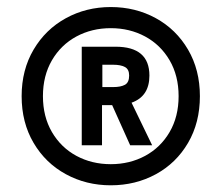

<svg xmlns="http://www.w3.org/2000/svg" viewBox="-20 -728 645 559"><path d="M43 -448Q43 -524.5 77.8 -583.5Q112.5 -642.5 171.8 -675Q231 -707.5 302.5 -707.5Q374.5 -707.5 433.8 -675Q493 -642.5 527.5 -583.5Q562 -524.5 562 -448Q562 -371 527.5 -312Q493 -253 433.8 -220.8Q374.5 -188.5 302.5 -188.5Q231 -188.5 171.8 -220.8Q112.5 -253 77.8 -312Q43 -371 43 -448ZM302.5 -250Q357.5 -250 402.5 -274.2Q447.5 -298.5 473.8 -343.5Q500 -388.5 500 -448Q500 -507.5 473.8 -552.5Q447.5 -597.5 402.5 -621.8Q357.5 -646 302.5 -646Q247.5 -646 202.5 -621.8Q157.5 -597.5 131.2 -552.5Q105 -507.5 105 -448Q105 -388.5 131.2 -343.5Q157.5 -298.5 202.5 -274.2Q247.5 -250 302.5 -250ZM218 -592H316.5Q415 -592 415 -508Q415 -447.5 363 -429L423 -305H359L306.5 -422H277V-305H218ZM310 -474.5Q331.5 -474.5 343.8 -481.2Q356 -488 356 -508Q356 -526.5 343.5 -533Q331 -539.5 310 -539.5H278V-474.5Z"/></svg>

Font: HK Grotesk ExtraBold
Style: Regular
Weight: 800
Designer: Alfredo Marco Pradil
Foundry: Hanken Design Co.
Version: Version 3.001